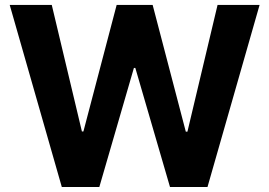

<svg xmlns="http://www.w3.org/2000/svg" viewBox="-20 -747 1076 767"><path d="M18.8 -727.3H186.8L307.2 -221.9H313.2L446 -727.3H589.8L722.3 -220.9H728.7L849.1 -727.3H1017L808.9 0H659.1L520.6 -475.5H514.9L376.8 0H226.9Z"/></svg>

Font: Cannonade
Style: Bold
Weight: 700
Designer: Rasmus Andersson
Foundry: rsms
Version: Version 3.012;git-f93a4a705